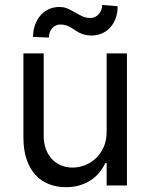

<svg xmlns="http://www.w3.org/2000/svg" viewBox="-20 -766 621 793"><path d="M420.5 -545.5H504.3V0H420.5V-92.3H414.8Q405.2 -71.7 390.3 -53.4Q375.4 -35.2 355.1 -21.8Q334.9 -8.5 309.3 -0.7Q283.7 7.1 252.8 7.1Q214.5 7.1 182.2 -5.5Q149.9 -18.1 126.4 -43.7Q103 -69.2 89.8 -108Q76.7 -146.7 76.7 -198.9V-545.5H160.5V-204.5Q160.5 -174.7 169.4 -150.6Q178.3 -126.4 194.1 -109.4Q209.9 -92.3 231.9 -83.1Q253.9 -73.9 279.8 -73.9Q303.3 -73.9 328.1 -82.7Q353 -91.6 373.6 -110.1Q394.2 -128.6 407.3 -156.6Q420.5 -184.7 420.5 -223ZM116.5 -613.6Q116.5 -641 124.8 -663.5Q133.2 -686.1 147.5 -702.6Q161.9 -719.1 181.8 -728.2Q201.7 -737.2 224.4 -737.2Q244.7 -737.2 260.3 -730.1Q275.9 -723 290.3 -714.5Q304.7 -706 319.6 -698.9Q334.5 -691.8 353.7 -691.8Q364 -691.8 372.7 -696Q381.4 -700.3 388 -707.6Q394.5 -714.8 398.3 -724.8Q402 -734.7 402 -745.7L465.9 -740.1Q465.9 -712.4 457.6 -690Q449.2 -667.6 434.8 -652Q420.5 -636.4 400.7 -627.8Q381 -619.3 358 -619.3Q341.6 -619.3 329.4 -622.7Q317.1 -626.1 307.4 -631Q297.6 -636 289.1 -642Q280.5 -648.1 271.7 -653.1Q262.8 -658 252.5 -661.4Q242.2 -664.8 228.7 -664.8Q218.8 -664.8 210 -660.5Q201.3 -656.2 195.1 -649Q188.9 -641.7 185.4 -631.9Q181.8 -622.2 181.8 -610.8Z"/></svg>

Font: Fast_Sans
Style: Regular
Weight: 400
Designer: Rasmus Andersson
Foundry: rsms
Version: Version 3.018;git-588b23468